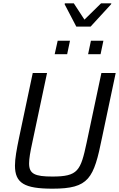

<svg xmlns="http://www.w3.org/2000/svg" viewBox="-20 -1127 716 1155"><path d="M369 -1101 439 -967H525L648 -1101L650 -1107H588L488 -1009L424 -1107H370ZM327 -882 309 -801H384L401 -882ZM527 -882 510 -801H585L602 -882ZM296 8C516 8 544 -53 594 -300L676 -688H590L501 -268C465 -100 450 -65 295 -65C189 -65 155 -81 155 -144C155 -173 162 -213 174 -268L263 -688H177L95 -300C80 -228 70 -173 70 -131C70 -25 127 8 296 8Z"/></svg>

Font: Saira UNSAM
Style: Italic
Weight: 400
Italic angle: -12°
Designer: Hector Gatti with collaboration of the Omnibus-Type team
Foundry: Omnibus-Type
Version: Version 0.072;PS 000.072;hotconv 1.0.88;makeotf.lib2.5.64775